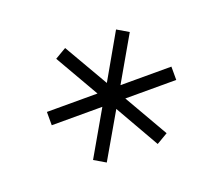

<svg xmlns="http://www.w3.org/2000/svg" viewBox="-70 -811 628 542"><g transform="rotate(-20 244.5 -540.0)"><path d="M134 -388 210 -520H58V-560H210L134 -692L168 -712L245 -579L321 -712L355 -692L279 -560H432V-520H279L355 -388L321 -368L245 -501L168 -368Z"/></g></svg>

Font: Freesentation 2 ExtraLight
Style: Regular
Weight: 260
Designer: glyphs from Roboto by Christian Robertson / Hangul glyphs from Noto Sans CJK(Source Han Sans) by Jang Soo-young and Kang
Foundry: PT&
Version: Version 2.001